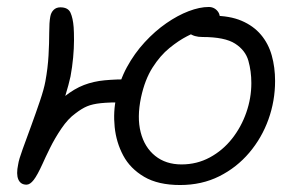

<svg xmlns="http://www.w3.org/2000/svg" viewBox="-20 -519 861 550"><path d="M496 11Q433 11 393 -12.5Q353 -36 333 -73.5Q313 -111 308.5 -155Q304 -199 313 -240Q322 -287 343.5 -326.5Q365 -366 394.5 -398Q424 -430 456.5 -452.5Q489 -475 520.5 -487Q552 -499 578 -499Q587 -499 594 -495Q601 -491 605.5 -484Q610 -477 610 -466Q610 -463 589 -453Q568 -443 539 -428Q510 -413 483 -396Q456 -379 444 -363Q413 -325 395.5 -293.5Q378 -262 366 -244Q354 -226 339 -226Q293 -226 269 -223.5Q245 -221 229.5 -214.5Q214 -208 196 -194Q175 -179 156 -151Q137 -123 123 -94.5Q109 -66 102 -50Q87 -17 76.5 -3.5Q66 10 56 10Q39 10 32.5 -5Q26 -20 32 -48Q34 -62 45 -92Q56 -122 69.5 -159Q83 -196 94.5 -230Q106 -264 110 -286Q117 -324 119 -360Q121 -396 121 -425.5Q121 -455 124 -471Q126 -483 133.5 -490.5Q141 -498 153 -498Q175 -498 182 -482.5Q189 -467 191 -441Q192 -427 192 -404Q192 -381 189.5 -354Q187 -327 182 -300Q177 -277 167.5 -246Q158 -215 146 -182.5Q134 -150 122.5 -122Q111 -94 104 -76.5Q97 -59 97 -59L51 -76Q57 -96 68 -118.5Q79 -141 93.5 -163.5Q108 -186 126 -206Q144 -226 164 -242Q193 -265 220.5 -275.5Q248 -286 280 -289Q312 -292 354 -292Q360 -292 375.5 -308.5Q391 -325 410 -348Q429 -371 447 -393Q465 -415 476 -427L551 -432Q539 -427 515.5 -415Q492 -403 465.5 -381.5Q439 -360 417 -325.5Q395 -291 384 -240Q372 -183 383 -140Q394 -97 424.5 -72.5Q455 -48 500 -48Q544 -48 581 -68Q618 -88 644.5 -121.5Q671 -155 685.5 -196.5Q700 -238 700 -281Q700 -315 691.5 -345Q683 -375 653.5 -394Q624 -413 560 -413Q536 -413 522 -424Q508 -435 511 -450Q512 -458 523 -463.5Q534 -469 551.5 -471.5Q569 -474 589 -474Q638 -474 672 -459.5Q706 -445 727.5 -419.5Q749 -394 758.5 -360Q768 -326 768 -287Q768 -230 749 -177Q730 -124 694 -81.5Q658 -39 608 -14Q558 11 496 11Z"/></svg>

Font: Shantell Sans Light
Style: Italic
Weight: 300
Italic angle: -11°
Designer: Stephen Nixon, Anya Danilova, Shantell Martin
Foundry: Arrow Type
Version: Version 1.008;[ac192a2d6]